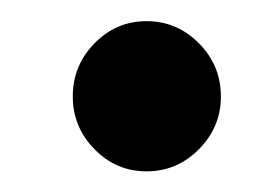

<svg xmlns="http://www.w3.org/2000/svg" viewBox="-20 -498 270 186"><path d="M122 -332Q92.5 -332 71.5 -353.5Q50.5 -375 50.5 -404.5Q50.5 -434.5 71.5 -456Q92.5 -477.5 122 -477.5Q151.5 -477.5 172.8 -456Q194 -434.5 194 -404.5Q194 -375 172.8 -353.5Q151.5 -332 122 -332Z"/></svg>

Font: Imbue 10pt ExtraBold
Style: Regular
Weight: 800
Designer: Tyler Finck
Foundry: Etcetera Type Company
Version: Version 1.102; ttfautohint (v1.8.3)